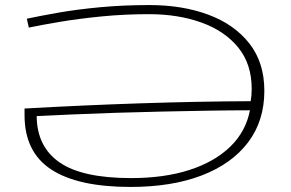

<svg xmlns="http://www.w3.org/2000/svg" viewBox="-20 -730 1152 759"><path d="M94 -621 86 -656Q137 -667 211 -680Q285 -693 376.5 -701.5Q468 -710 571 -710Q701 -710 803.5 -672Q906 -634 965.5 -558.5Q1025 -483 1025 -371Q1025 -252 960.5 -167Q896 -82 777.5 -36.5Q659 9 496 9Q288 9 182.5 -60Q77 -129 77 -275Q77 -282 77 -289Q77 -296 77 -301Q307 -314 533.5 -321.5Q760 -329 971 -330Q973 -341 974 -353.5Q975 -366 975 -379Q975 -477 921.5 -542.5Q868 -608 776 -641Q684 -674 569 -674Q472 -674 381 -665Q290 -656 216 -643.5Q142 -631 94 -621ZM968 -294Q894 -294 805 -292.5Q716 -291 621.5 -289Q527 -287 435.5 -284Q344 -281 264 -277.5Q184 -274 125 -271Q126 -150 215.5 -88Q305 -26 498 -26Q629 -26 728.5 -58Q828 -90 890 -150Q952 -210 968 -294Z"/></svg>

Font: Georama ExtraExtended ExtraLight
Style: Regular
Weight: 200
Width: 8
Designer: Jean-Baptiste Levee
Foundry: Production Type
Version: Version 1.000